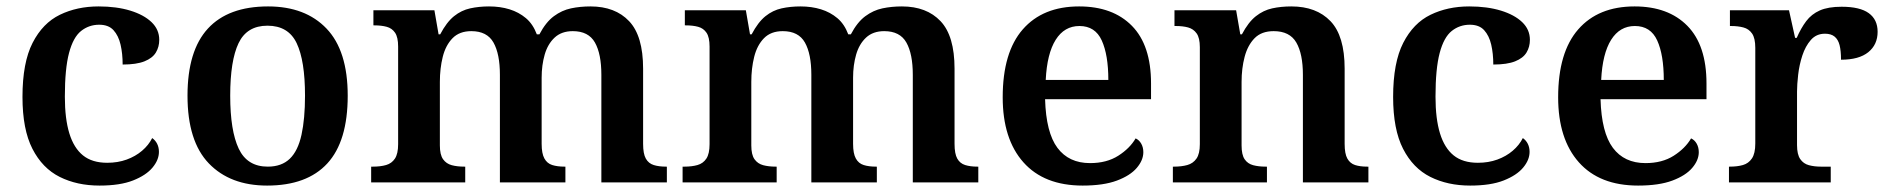

<svg xmlns="http://www.w3.org/2000/svg" viewBox="-20 -568 5883 598"><path d="M290 10Q220 10 166 -17Q112 -44 81 -104.5Q50 -165 50 -266Q50 -373 81.5 -434.5Q113 -496 166.5 -522Q220 -548 287 -548Q343 -548 385.5 -535Q428 -522 452 -499Q476 -476 476 -444Q476 -422 465.5 -404.5Q455 -387 430 -377Q405 -367 362 -367Q362 -401 355.5 -429Q349 -457 333.5 -474Q318 -491 289 -491Q257 -491 232.5 -471.5Q208 -452 195 -403Q182 -354 182 -267Q182 -198 196 -152.5Q210 -107 238.5 -84Q267 -61 314 -61Q347 -61 374.5 -71Q402 -81 422.5 -98.5Q443 -116 454 -138Q464 -131 469.5 -120Q475 -109 475 -95Q475 -70 455 -46Q435 -22 394.5 -6Q354 10 290 10Z M812 10Q697 10 630.5 -59Q564 -128 564 -270Q564 -410 627.5 -479Q691 -548 815 -548Q931 -548 997 -479Q1063 -410 1063 -270Q1063 -128 999.5 -59Q936 10 812 10ZM814 -49Q857 -49 882.5 -73.5Q908 -98 919 -148Q930 -198 930 -270Q930 -379 904 -433.5Q878 -488 813 -488Q749 -488 723 -433.5Q697 -379 697 -270Q697 -161 723.5 -105Q750 -49 814 -49Z M1136 0V-49H1142Q1165 -49 1182.5 -54Q1200 -59 1210 -74Q1220 -89 1220 -119V-423Q1220 -452 1210.5 -466Q1201 -480 1184.5 -484.5Q1168 -489 1146 -489H1143V-536H1333L1346 -461H1351Q1371 -499 1394 -517.5Q1417 -536 1444.5 -542Q1472 -548 1503 -548Q1538 -548 1567 -539Q1596 -530 1618 -511.5Q1640 -493 1652 -461H1660Q1680 -499 1705 -517.5Q1730 -536 1758.5 -542Q1787 -548 1819 -548Q1896 -548 1939.5 -502Q1983 -456 1983 -354V-120Q1983 -89 1991.5 -74Q2000 -59 2016 -54Q2032 -49 2054 -49H2057V0H1853V-335Q1853 -400 1833 -435.5Q1813 -471 1764 -471Q1729 -471 1707.5 -451Q1686 -431 1676.5 -398Q1667 -365 1667 -326V-120Q1667 -90 1675.5 -74.5Q1684 -59 1700 -54Q1716 -49 1738 -49H1741V0H1537V-335Q1537 -400 1517 -435.5Q1497 -471 1448 -471Q1411 -471 1389.5 -449Q1368 -427 1359 -391Q1350 -355 1350 -313V-115Q1350 -86 1360 -72Q1370 -58 1387 -53.5Q1404 -49 1426 -49H1429V0Z M2106 0V-49H2112Q2135 -49 2152.5 -54Q2170 -59 2180 -74Q2190 -89 2190 -119V-423Q2190 -452 2180.5 -466Q2171 -480 2154.5 -484.5Q2138 -489 2116 -489H2113V-536H2303L2316 -461H2321Q2341 -499 2364 -517.5Q2387 -536 2414.5 -542Q2442 -548 2473 -548Q2508 -548 2537 -539Q2566 -530 2588 -511.5Q2610 -493 2622 -461H2630Q2650 -499 2675 -517.5Q2700 -536 2728.5 -542Q2757 -548 2789 -548Q2866 -548 2909.5 -502Q2953 -456 2953 -354V-120Q2953 -89 2961.5 -74Q2970 -59 2986 -54Q3002 -49 3024 -49H3027V0H2823V-335Q2823 -400 2803 -435.5Q2783 -471 2734 -471Q2699 -471 2677.5 -451Q2656 -431 2646.5 -398Q2637 -365 2637 -326V-120Q2637 -90 2645.5 -74.5Q2654 -59 2670 -54Q2686 -49 2708 -49H2711V0H2507V-335Q2507 -400 2487 -435.5Q2467 -471 2418 -471Q2381 -471 2359.5 -449Q2338 -427 2329 -391Q2320 -355 2320 -313V-115Q2320 -86 2330 -72Q2340 -58 2357 -53.5Q2374 -49 2396 -49H2399V0Z M3352 10Q3232 10 3167.5 -62.5Q3103 -135 3103 -265Q3103 -405 3165.5 -476.5Q3228 -548 3341 -548Q3446 -548 3505.5 -487.5Q3565 -427 3565 -308V-259H3235Q3238 -155 3273.5 -107.5Q3309 -60 3375 -60Q3427 -60 3463 -83Q3499 -106 3517 -137Q3528 -132 3534.5 -120.5Q3541 -109 3541 -94Q3541 -69 3520.5 -45Q3500 -21 3458.5 -5.5Q3417 10 3352 10ZM3432 -319Q3432 -397 3411.5 -442Q3391 -487 3342 -487Q3295 -487 3268 -444Q3241 -401 3237 -319Z M3633 0V-49H3637Q3660 -49 3678 -54Q3696 -59 3706.5 -74Q3717 -89 3717 -119V-421Q3717 -450 3707 -464Q3697 -478 3680.5 -482.5Q3664 -487 3642 -487H3638V-536H3830L3843 -461H3848Q3868 -499 3891.5 -517.5Q3915 -536 3942.5 -542Q3970 -548 4002 -548Q4080 -548 4124 -502Q4168 -456 4168 -354V-120Q4168 -89 4176.5 -74Q4185 -59 4200.5 -54Q4216 -49 4238 -49H4242V0H4038V-335Q4038 -400 4017.5 -435.5Q3997 -471 3947 -471Q3909 -471 3887.5 -449Q3866 -427 3856.5 -391Q3847 -355 3847 -313V-115Q3847 -86 3856.5 -72Q3866 -58 3883 -53.5Q3900 -49 3922 -49H3926V0Z M4559 10Q4489 10 4435 -17Q4381 -44 4350 -104.5Q4319 -165 4319 -266Q4319 -373 4350.5 -434.5Q4382 -496 4435.5 -522Q4489 -548 4556 -548Q4612 -548 4654.5 -535Q4697 -522 4721 -499Q4745 -476 4745 -444Q4745 -422 4734.5 -404.5Q4724 -387 4699 -377Q4674 -367 4631 -367Q4631 -401 4624.5 -429Q4618 -457 4602.5 -474Q4587 -491 4558 -491Q4526 -491 4501.5 -471.5Q4477 -452 4464 -403Q4451 -354 4451 -267Q4451 -198 4465 -152.5Q4479 -107 4507.5 -84Q4536 -61 4583 -61Q4616 -61 4643.5 -71Q4671 -81 4691.5 -98.5Q4712 -116 4723 -138Q4733 -131 4738.5 -120Q4744 -109 4744 -95Q4744 -70 4724 -46Q4704 -22 4663.5 -6Q4623 10 4559 10Z M5082 10Q4962 10 4897.5 -62.5Q4833 -135 4833 -265Q4833 -405 4895.5 -476.5Q4958 -548 5071 -548Q5176 -548 5235.5 -487.5Q5295 -427 5295 -308V-259H4965Q4968 -155 5003.5 -107.5Q5039 -60 5105 -60Q5157 -60 5193 -83Q5229 -106 5247 -137Q5258 -132 5264.5 -120.5Q5271 -109 5271 -94Q5271 -69 5250.5 -45Q5230 -21 5188.5 -5.5Q5147 10 5082 10ZM5162 -319Q5162 -397 5141.5 -442Q5121 -487 5072 -487Q5025 -487 4998 -444Q4971 -401 4967 -319Z M5365 0V-49H5368Q5391 -49 5408.5 -54Q5426 -59 5436.5 -74.5Q5447 -90 5447 -121V-419Q5447 -449 5437 -463.5Q5427 -478 5410 -482.5Q5393 -487 5371 -487H5368V-536H5552L5571 -450H5576Q5589 -480 5605.5 -502Q5622 -524 5648 -535.5Q5674 -547 5716 -547Q5773 -547 5800.5 -527Q5828 -507 5828 -469Q5828 -429 5799 -405.5Q5770 -382 5714 -382Q5714 -410 5709.5 -427.5Q5705 -445 5694 -454Q5683 -463 5664 -463Q5637 -463 5620 -443.5Q5603 -424 5593.5 -395Q5584 -366 5580.5 -335Q5577 -304 5577 -283V-116Q5577 -87 5587 -72.5Q5597 -58 5614 -53.5Q5631 -49 5651 -49H5682V0Z"/></svg>

Font: Noto Serif Armenian SemiBold
Style: Regular
Weight: 600
Version: Version 2.007